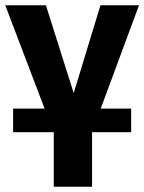

<svg xmlns="http://www.w3.org/2000/svg" viewBox="-20 -504 550 732"><path d="M185 0H30V-90H150L0 -484H155L261 -149L363 -484H510L364 -90H480V0H331V208H185Z"/></svg>

Font: Play
Style: Bold
Weight: 700
Designer: Jonas Hecksher (Cyrillic expansion: Cyreal)
Foundry: Jonas Hecksher, Playtype, e-types AS
Version: Version 2.101; ttfautohint (v1.5.65-e2d9)